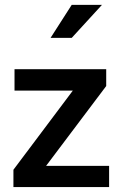

<svg xmlns="http://www.w3.org/2000/svg" viewBox="-20 -755 493 775"><path d="M420.4 -85.4V0H34.2V-69.8L273.9 -389.2H38.6V-475.6H408.7V-407.7L166 -85.4ZM184.1 -602.1 269.5 -735.4H391.6L269.5 -602.1Z"/></svg>

Font: Yantramanav Medium
Style: Regular
Weight: 500
Version: Version 1.001;PS 1.0;hotconv 1.0.72;makeotf.lib2.5.5900; ttf